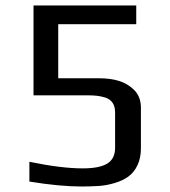

<svg xmlns="http://www.w3.org/2000/svg" viewBox="-20 -669 620 699"><path d="M87 -8V-80Q203 -56 281 -56Q342 -56 370.5 -73.5Q399 -91 399 -131V-260Q399 -302 363 -314Q346 -319 331.5 -320.5Q317 -322 294 -322H102V-649H476V-581H192V-384H342Q382 -384 413 -374.5Q444 -365 468 -342Q493 -317 493 -277V-129Q493 -94 480.5 -67.5Q468 -41 447 -26Q428 -12 398.5 -3Q369 6 340 8Q304 10 278 10Q197 10 87 -8Z"/></svg>

Font: Play
Style: Regular
Weight: 400
Designer: Jonas Hecksher (Cyrillic expansion: Cyreal)
Foundry: Jonas Hecksher, Playtype, e-types AS
Version: Version 2.101; ttfautohint (v1.5.65-e2d9)